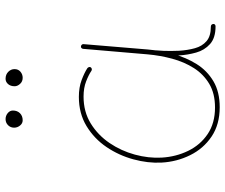

<svg xmlns="http://www.w3.org/2000/svg" viewBox="-79 -717 797 679"><g transform="rotate(-90 319.5 -377.5)"><path d="M473.1 -234.4Q469.7 -234.9 467.3 -232.7Q464.8 -230.5 464.4 -227.1Q463.4 -214.4 462.6 -200.7Q461.9 -187 462.2 -172.6Q462.4 -158.2 462.9 -143.1Q464.8 -112.3 473.1 -82.5Q481.4 -52.7 503.2 -33.2Q524.9 -13.7 565.9 -13.7Q569.8 -13.7 572.3 -16.1Q574.7 -18.6 574.2 -22Q573.7 -25.9 571.3 -28.1Q568.8 -30.3 564.9 -30.3Q531.2 -30.3 513.4 -45.7Q495.6 -61 488.5 -86.7Q481.4 -112.3 479.5 -143.1Q479 -157.7 478.8 -170.9Q478.5 -184.1 479.2 -197.5Q480 -210.9 481 -225.1Q481.4 -229 479 -231.4Q476.6 -233.9 473.1 -234.4ZM278.8 -15.6Q223.6 -15.6 185.1 -41.5Q146.5 -67.4 125.5 -110.6Q104.5 -153.8 101.6 -204.6Q99.1 -251 112.3 -299.3Q125.5 -347.7 153.3 -388.7Q181.2 -429.7 222.4 -455.1Q263.7 -480.5 317.4 -480.5Q348.1 -480.5 371.3 -471.4Q394.5 -462.4 408.7 -452.6Q411.6 -450.7 415.3 -451.4Q418.9 -452.1 420.9 -455.1Q422.9 -458 421.6 -461.7Q420.4 -465.3 417.5 -467.3Q401.9 -477.5 376 -487.3Q350.1 -497.1 316.4 -497.1Q257.8 -497.1 213.1 -470Q168.5 -442.9 138.9 -399.2Q109.4 -355.5 95.5 -304.2Q81.5 -252.9 84 -204.6Q86.9 -150.9 110.1 -103.8Q133.3 -56.6 176 -27.8Q218.8 1 279.8 1Q334 1 371.6 -21.2Q409.2 -43.5 432.4 -80.6Q455.6 -117.7 467.8 -162.6Q480 -207.5 483.9 -252.4L502.9 -480.5Q503.4 -483.9 501 -486.6Q498.5 -489.3 495.1 -489.7Q491.7 -490.2 489.3 -488Q486.8 -485.8 486.3 -482.4L466.8 -254.4Q462.9 -210 451.4 -167.2Q439.9 -124.5 418.2 -90.3Q396.5 -56.2 362.3 -35.9Q328.1 -15.6 278.8 -15.6ZM414.6 -724.6Q414.6 -737.3 405 -746.8Q395.5 -756.3 380.4 -756.3Q369.6 -756.3 361.8 -747.6Q354 -738.8 354 -724.1Q354 -714.4 362.3 -705.1Q370.6 -695.8 383.8 -695.8Q396 -695.8 405.3 -703.6Q414.6 -711.4 414.6 -724.6ZM268.1 -730.5Q268.1 -741.2 258.8 -748.8Q249.5 -756.3 237.8 -756.3Q225.1 -756.3 216.3 -747.6Q207.5 -738.8 207.5 -726.1Q207.5 -714.4 215.1 -705.1Q222.7 -695.8 233.4 -695.8Q249 -695.8 258.5 -705.3Q268.1 -714.8 268.1 -730.5Z"/></g></svg>

Font: Mikhak VF
Style: Regular
Weight: 100
Designer: Amin Abedi
Version: Version 3.001